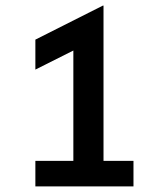

<svg xmlns="http://www.w3.org/2000/svg" viewBox="-20 -665 561 685"><path d="M106.2 0V-91H241.7V-484.7L106.2 -416.7V-523.6L347.2 -645.1H349.3V-91H456.2V0Z"/></svg>

Font: Afacad Flux SemiBold
Style: Regular
Weight: 600
Designer: Kristian Moeller
Foundry: Dicotype
Version: Version 1.100